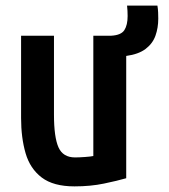

<svg xmlns="http://www.w3.org/2000/svg" viewBox="-20 -651 600 683"><path d="M245 12Q170 12 128.5 -19.5Q87 -51 71 -106Q55 -161 55 -231V-524H172V-243Q172 -163 188 -127Q204 -91 247 -91Q261 -91 282 -92.5Q303 -94 312 -96V-524H376Q411 -526 422.5 -544Q434 -562 434 -594Q434 -603 433.5 -612.5Q433 -622 432 -631H540Q542 -619 542.5 -607Q543 -595 543 -585Q543 -552 533 -524Q523 -496 498 -477Q473 -458 429 -452V-17Q398 -8 350 2Q302 12 245 12Z"/></svg>

Font: Ubuntu Sans Mono SemiBold
Style: Regular
Weight: 600
Monospace: yes
Designer: Dalton Maag Ltd
Foundry: Dalton Maag Ltd
Version: Version 1.006